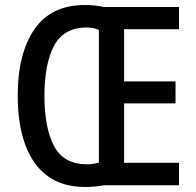

<svg xmlns="http://www.w3.org/2000/svg" viewBox="-20 -742 785 769"><path d="M321 -722Q360 -722 396 -714H697V-625H477V-416H683V-328H477V-90H697V0H397Q380 3 361 5Q342 7 322 7Q230 7 170 -37.5Q110 -82 80.5 -164Q51 -246 51 -359Q51 -528 118 -625Q185 -722 321 -722ZM325 -632Q233 -630 195.5 -557Q158 -484 158 -358Q158 -231 196 -158Q234 -85 326 -84Q355 -84 376 -91V-622Q356 -632 325 -632Z"/></svg>

Font: Noto Sans Georgian Condensed Medium
Style: Regular
Weight: 500
Width: 3
Designer: Monotype Design Team, Akaki Razmadze
Foundry: Google LLC
Version: Version 2.005; ttfautohint (v1.8.4.7-5d5b)